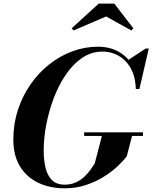

<svg xmlns="http://www.w3.org/2000/svg" viewBox="-20 -1014 829 1044"><path d="M332.5 10Q251 10 187.8 -20.2Q124.5 -50.5 88.5 -109.5Q52.5 -168.5 52.5 -255Q52.5 -340 77.2 -416Q102 -492 145.8 -555Q189.5 -618 247.8 -664Q306 -710 373.5 -735Q441 -760 512.5 -760Q577 -760 626.2 -732.2Q675.5 -704.5 703 -653Q730.5 -601.5 729.5 -530H718.5Q717 -581.5 701.8 -619.8Q686.5 -658 661.2 -683Q636 -708 604.2 -720.8Q572.5 -733.5 537.5 -733.5Q476.5 -733.5 426 -698.8Q375.5 -664 336.8 -606.5Q298 -549 271.5 -478.2Q245 -407.5 231.2 -334Q217.5 -260.5 217.5 -195.5Q217.5 -144.5 227.5 -102.2Q237.5 -60 262.2 -35Q287 -10 331.5 -10Q365 -10 391.2 -21.8Q417.5 -33.5 437.2 -51.8Q457 -70 471.2 -89.8Q485.5 -109.5 495 -125L536 -282.5H700L669.5 -165Q652.5 -141.5 621 -111.5Q589.5 -81.5 545.5 -53.8Q501.5 -26 447.5 -8Q393.5 10 332.5 10ZM437.5 -275V-294.5H757.5V-275ZM719 -530 718.5 -577.5Q712.5 -603.5 701.5 -632.2Q690.5 -661 673 -685L772 -750H789L738 -530ZM380.5 -848.5 369.5 -860 517 -994.5H601.5L705 -860L694 -848.5L557 -924.5Z"/></svg>

Font: Bodoni Moda 11pt
Style: Bold Italic
Weight: 700
Italic angle: -13°
Designer: Owen Earl
Foundry: indestructible type
Version: Version 2.004